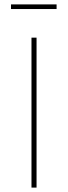

<svg xmlns="http://www.w3.org/2000/svg" viewBox="-20 -852 308 872"><path d="M146 0H123V-681H146ZM30 -811V-832H237V-811Z"/></svg>

Font: FiraSans
Style: Regular
Weight: 150
Designer: Carrois Corporate & Edenspiekermann AG
Foundry: Carrois Corporate GbR & Edenspiekermann AG
Version: Version 3.106;PS 003.106;hotconv 1.0.70;makeotf.lib2.5.58329